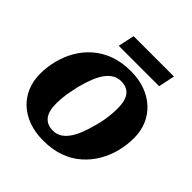

<svg xmlns="http://www.w3.org/2000/svg" viewBox="-235 -1087 1286 1286"><g transform="rotate(45 407.5 -444.5)"><path d="M369 17Q293 17 232 -5Q171 -27 127.5 -67.5Q84 -108 61 -163.5Q38 -219 38 -285Q38 -350 54 -413.5Q70 -477 102.5 -533.5Q135 -590 185 -634Q235 -678 302.5 -703Q370 -728 456 -728Q532 -728 593 -705.5Q654 -683 697.5 -642.5Q741 -602 764.5 -547Q788 -492 788 -425Q788 -360 772 -296.5Q756 -233 723 -176.5Q690 -120 640.5 -76Q591 -32 523.5 -7.5Q456 17 369 17ZM457 -634Q425 -634 398.5 -618.5Q372 -603 350.5 -573.5Q329 -544 312 -501.5Q295 -459 281 -405Q273 -371 267 -339.5Q261 -308 258 -278Q255 -248 255 -221Q255 -185 262 -157.5Q269 -130 283.5 -112Q298 -94 319 -85Q340 -76 368 -76Q401 -76 427 -91.5Q453 -107 474.5 -136.5Q496 -166 513 -208.5Q530 -251 544 -305Q554 -339 559.5 -371Q565 -403 567.5 -432.5Q570 -462 570 -489Q570 -526 563 -553Q556 -580 542 -598Q528 -616 506.5 -625Q485 -634 457 -634ZM303 -906H685L661 -790H278Z"/></g></svg>

Font: Roboto Serif ExtraBold
Style: Italic
Weight: 800
Italic angle: -10°
Version: Version 1.007